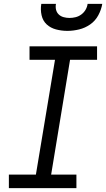

<svg xmlns="http://www.w3.org/2000/svg" viewBox="-20 -975 550 995"><path d="M26 0V-70H166L265 -665H133V-735H483V-665H343L245 -70H376V0ZM329 -815Q299 -815 270.5 -822.5Q242 -830 222 -848.5Q202 -867 195.5 -896Q189 -925 194 -955H270Q267 -939 270.5 -924.5Q274 -910 284.5 -900Q295 -890 310 -886Q325 -882 340 -882Q356 -882 372 -886Q388 -890 401.5 -900Q415 -910 423.5 -924.5Q432 -939 434 -955H510Q505 -925 489.5 -896Q474 -867 447.5 -848.5Q421 -830 390 -822.5Q359 -815 329 -815Z"/></svg>

Font: Iosevka SS04
Style: Italic
Weight: 400
Italic angle: -9°
Monospace: yes
Designer: Belleve Invis
Foundry: Belleve Invis
Version: Version 19.0.0; ttfautohint (v1.8.4)